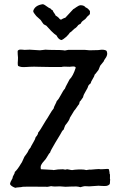

<svg xmlns="http://www.w3.org/2000/svg" viewBox="-20 -901 590 920"><path d="M411 -848V-835Q411 -834 409.5 -832.5Q408 -831 408 -830Q400 -825 389 -810Q387 -808 381 -804Q375 -800 372 -796.5Q369 -793 367 -788Q359 -784 355 -781Q346 -768 336 -763Q333 -761 326.5 -754Q320 -747 315 -745Q311 -738 298 -725Q282 -711 274 -709Q260 -712 251 -731Q241 -737 225 -753L202 -778Q199 -779 195 -781.5Q191 -784 189 -785Q187 -788 182 -794.5Q177 -801 175 -805Q171 -808 164.5 -814.5Q158 -821 154 -824Q152 -827 148.5 -831Q145 -835 142.5 -839Q140 -843 139 -848Q147 -876 186 -881Q193 -879 204 -870.5Q215 -862 222 -860Q227 -853 233 -851Q234 -845 239.5 -838.5Q245 -832 246 -827Q256 -821 262 -815Q267 -807 273 -807Q274 -808 281 -811.5Q288 -815 293 -816Q299 -823 312 -836.5Q325 -850 331 -857Q334 -858 345.5 -866.5Q357 -875 366 -876Q383 -876 391 -865Q400 -863 411 -848ZM225 -9 209 -6Q189 -6 148.5 -6.5Q108 -7 89 -6Q82 -4 71 -3.5Q60 -3 53 -1Q32 -9 28 -19Q29 -29 40 -47Q40 -54 45.5 -62.5Q51 -71 51 -77Q65 -90 80 -116Q85 -122 90 -134.5Q95 -147 97 -150Q99 -153 106.5 -163Q114 -173 116 -179Q117 -183 122.5 -189Q128 -195 129 -200Q131 -205 140 -219.5Q149 -234 151 -244Q162 -255 163 -266Q169 -271 200 -324Q206 -332 217.5 -352Q229 -372 237 -381Q238 -388 244 -399Q250 -410 252 -417Q261 -425 272 -446.5Q283 -468 291 -476Q294 -485 302 -499Q310 -513 313 -520Q330 -536 343 -577Q341 -581 336.5 -582Q332 -583 323.5 -582Q315 -581 313 -581Q283 -583 275 -580Q256 -580 219 -580Q182 -580 163 -581Q144 -582 124 -581Q120 -581 106 -580Q92 -579 83.5 -580Q75 -581 67 -585Q65 -587 65 -599Q65 -611 66 -616Q67 -622 65 -640Q63 -658 67 -660Q71 -663 76 -663.5Q81 -664 88 -663Q95 -662 97 -662Q102 -662 110 -662.5Q118 -663 122 -663Q130 -663 146.5 -661.5Q163 -660 171 -660Q176 -660 185 -661.5Q194 -663 198 -663Q201 -663 207 -662.5Q213 -662 217 -662Q279 -662 291 -659Q294 -659 298.5 -660.5Q303 -662 307 -662H387Q390 -662 398 -661Q406 -660 409 -660L451 -661Q481 -666 491 -657Q495 -647 493 -638Q492 -634 491 -632Q490 -628 484 -620Q478 -612 477 -607Q474 -603 460 -586Q453 -570 452 -566Q449 -563 443.5 -555Q438 -547 434 -544Q432 -535 424 -522.5Q416 -510 414 -501Q411 -500 407.5 -495.5Q404 -491 403 -490Q401 -480 390.5 -463.5Q380 -447 378 -435Q376 -433 371 -425Q366 -417 362 -414Q361 -412 360.5 -408Q360 -404 359 -402Q355 -398 347.5 -386.5Q340 -375 335 -370Q334 -369 326 -355Q318 -341 315 -337Q313 -325 293 -301Q292 -298 289 -291.5Q286 -285 285 -280Q278 -276 269 -257Q268 -256 244.5 -216.5Q221 -177 220 -170Q215 -166 210 -156.5Q205 -147 203 -145Q200 -139 191 -129.5Q182 -120 177.5 -111Q173 -102 176 -90Q180 -90 195 -89Q210 -88 222.5 -87.5Q235 -87 237 -86Q256 -90 282 -90Q283 -90 287 -89Q291 -88 293 -88Q294 -88 297 -89Q300 -90 302 -90Q305 -90 313 -88Q321 -86 326 -86Q335 -88 357.5 -89Q380 -90 393 -86Q396 -86 403 -87.5Q410 -89 415 -88Q418 -88 437.5 -90Q457 -92 463 -90Q467 -90 476.5 -90.5Q486 -91 491.5 -91.5Q497 -92 502 -90Q506 -72 505 -69Q508 -66 507 -55Q506 -44 508 -39Q507 -37 507 -28Q507 -19 504 -17Q499 -12 491.5 -10.5Q484 -9 469.5 -10Q455 -11 452 -11Q444 -11 429.5 -9.5Q415 -8 408 -8Q404 -8 397 -8.5Q390 -9 387 -9Q382 -9 365 -4Q356 -7 345 -7.5Q334 -8 317 -7Q300 -6 294 -6Q290 -6 281 -7Q272 -8 267 -8Q240 -6 225 -9Z"/></svg>

Font: FuturaRenner
Style: Regular
Weight: 400
Designer: BSozoo
Foundry: BSozoo
Version: Version 1.001;PS 001.001;hotconv 1.0.70;makeotf.lib2.5.58329